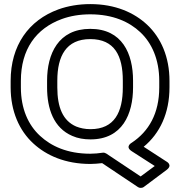

<svg xmlns="http://www.w3.org/2000/svg" viewBox="-20 -766 888 938"><path d="M758 -339C758 -212 707 -124 624 -69C624 -69 588 -50 624 -27L736 45L667 96L499 -16C494 -19 488 -21 482 -20C462 -17 441 -15 421 -15C309 -15 230 -52 176 -102C118 -155 82 -235 82 -339V-371C82 -525 156 -627 282 -673C323 -688 370 -696 421 -696C532 -696 612 -659 665 -609C722 -556 758 -475 758 -371ZM808 -339V-371C808 -487 767 -581 699 -645C636 -704 544 -746 421 -746C365 -746 312 -737 265 -720C120 -667 32 -544 32 -371V-339C32 -223 74 -128 143 -65C206 -7 298 35 422 35C442 35 458 33 479 31L654 148C661 153 674 154 683 147L794 64C826 40 793 23 793 23L682 -49C761 -114 808 -213 808 -339ZM422 -85C578 -85 630 -209 630 -339V-372C630 -504 577 -625 421 -625C265 -625 210 -503 210 -372V-339C210 -235 242 -141 333 -102C360 -90 390 -85 422 -85ZM422 -135C395 -135 372 -140 352 -148C287 -176 260 -242 260 -339V-372C260 -492 303 -575 421 -575C540 -575 580 -493 580 -372V-339C580 -219 540 -135 422 -135Z"/></svg>

Font: Asimov
Style: XWidOu
Weight: 500
Designer: Google
Version: Version 2.000980; 2014